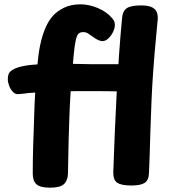

<svg xmlns="http://www.w3.org/2000/svg" viewBox="-20 -847 790 887"><path d="M211.1 20Q165.7 20 148.5 4.4Q131.3 -11.2 131.3 -45.3Q131.3 -81.7 131.8 -112Q132.3 -142.3 133.3 -177.2Q134.3 -212 136.3 -261Q137.3 -287 138.3 -324.9Q139.3 -362.9 142.8 -422.4Q146.3 -481.9 155.3 -571Q160.3 -619 169.9 -657.4Q179.4 -695.8 193.1 -725.1Q206.8 -754.3 224.8 -774.3Q243.2 -794.8 275 -810.9Q306.8 -827 352.3 -827Q391.4 -827 432.4 -809.7Q473.4 -792.3 497.3 -763.7Q505.1 -754.4 507.9 -747.9Q510.7 -741.3 510.7 -731.4Q510.7 -716.8 502.2 -699.3Q493.7 -681.8 480.4 -669.3Q467.1 -656.9 452.8 -656.9Q445.8 -656.9 435.3 -661.3Q424.8 -665.8 413.1 -674.1Q397.1 -686 386.9 -692.3Q376.8 -698.7 364.2 -698.7Q351.2 -698.7 343.4 -692Q335.7 -685.3 330.3 -662.9Q325 -640.6 320.3 -592Q314.3 -526.9 310.8 -482.3Q307.3 -437.8 305.3 -406.4Q303.3 -375 302.3 -350.5Q301.3 -326 300.3 -300Q298.3 -245 297.2 -204.9Q296.1 -164.9 295.6 -128.1Q295.1 -91.2 294.1 -45.8Q293.1 -13.6 275.8 3.2Q258.6 20 211.1 20ZM62.3 -412Q49.2 -412 38.7 -423.4Q28.1 -434.9 22.1 -451.1Q16.1 -467.3 16.1 -480.7Q16.1 -506 26.7 -515.6Q37.3 -525.2 49.3 -530.4Q76.3 -541.8 120.1 -546.8Q163.9 -551.8 222.1 -552.6Q280.3 -553.4 351.3 -551.4Q372.1 -550.4 401.8 -550.4Q431.6 -550.4 464.2 -550.4Q496.9 -550.4 527.4 -550.4Q557.9 -550.4 580.6 -550.4Q603.2 -550.4 611.4 -550.4Q637.4 -550.4 651.2 -536.9Q664.9 -523.3 664.9 -495Q664.9 -455 649.8 -439.5Q634.7 -424 613.2 -424Q607.2 -424 587.4 -424Q567.6 -424 540.8 -424.5Q514 -425 486.3 -425.5Q458.7 -426 435.7 -426Q412.8 -426 401.3 -426Q369.6 -426 331 -425.9Q292.4 -425.8 252.7 -424.8Q212.9 -423.8 176.1 -421.8Q139.3 -419.8 109.3 -417Q102.3 -416 86.3 -414Q70.3 -412 62.3 -412ZM544.1 -765.2Q546.9 -796.1 565.7 -809.1Q584.6 -822 631.6 -822Q665.9 -822 682.8 -813.1Q699.7 -804.1 704.7 -789.7Q709.8 -775.2 708.8 -759.2Q706.8 -731.2 700.7 -672.2Q694.6 -613.1 687.1 -508.1Q679.6 -403 674.6 -236Q673.6 -183 671.6 -134.8Q669.6 -86.7 668.3 -49.1Q667.6 -14.7 648.7 -2.3Q629.9 10 586.6 10Q541.1 10 521.8 -2.7Q502.4 -15.4 503.4 -53Q506.4 -139.2 510.1 -229.6Q513.7 -319.9 518.7 -410.8Q523.7 -501.7 529.8 -591.2Q535.9 -680.7 544.1 -765.2Z"/></svg>

Font: Playpen Sans Hebrew
Style: Regular
Weight: 400
Designer: Tom Grace, Laura Meseguer, Veronika Burian, José Scaglione
Foundry: TypeTogether
Version: Version 2.000